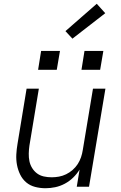

<svg xmlns="http://www.w3.org/2000/svg" viewBox="-20 -990 640 1018"><path d="M221 8Q193 8 166 1Q139 -6 119 -23Q99 -40 87 -64.5Q75 -89 70 -116Q65 -143 66.5 -171Q68 -199 73 -228L121 -520H186L136 -218Q133 -197 132.5 -176Q132 -155 136 -135.5Q140 -116 150.5 -99Q161 -82 176.5 -70.5Q192 -59 212 -54.5Q232 -50 254 -50Q273 -50 292.5 -53.5Q312 -57 330.5 -66Q349 -75 365 -89Q381 -103 392 -120Q403 -137 409.5 -156Q416 -175 419 -195L473 -520H539L452 0H387L402 -91Q388 -68 368 -48.5Q348 -29 323.5 -16Q299 -3 273 2.5Q247 8 221 8ZM511 -620H412L428 -720H528ZM281 -620H182L198 -720H298ZM364 -785 327 -825 493 -970 538 -920Z"/></svg>

Font: Iosevka SS04 Light Extended
Style: Italic
Weight: 300
Width: 7
Italic angle: -9°
Monospace: yes
Designer: Belleve Invis
Foundry: Belleve Invis
Version: Version 19.0.0; ttfautohint (v1.8.4)